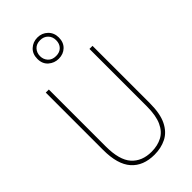

<svg xmlns="http://www.w3.org/2000/svg" viewBox="-298 -1062 1150 1150"><g transform="rotate(-45 277.0 -486.5)"><path d="M475 -228Q475 -140 449 -87.5Q423 -35 378 -12.5Q333 10 277 10Q182 10 130.5 -48Q79 -106 79 -228V-714H105V-232Q105 -117 150.5 -66Q196 -15 277 -15Q328 -15 367 -35.5Q406 -56 427.5 -103Q449 -150 449 -228V-714H475ZM278 -802Q241 -802 213.5 -826Q186 -850 186 -892Q186 -934 212.5 -958.5Q239 -983 277 -983Q315 -983 341.5 -957.5Q368 -932 368 -892Q368 -851 342.5 -826.5Q317 -802 278 -802ZM278 -825Q309 -825 327 -843.5Q345 -862 345 -892Q345 -922 326 -941Q307 -960 277 -960Q245 -960 227 -940.5Q209 -921 209 -892Q209 -865 227 -845Q245 -825 278 -825Z"/></g></svg>

Font: Noto Sans Gurmukhi UI Condensed Thin
Style: Regular
Weight: 100
Width: 3
Designer: Jelle Bosma - Monotype Design Team
Foundry: Monotype Imaging Inc.
Version: Version 2.004; ttfautohint (v1.8.4.7-5d5b)